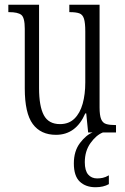

<svg xmlns="http://www.w3.org/2000/svg" viewBox="-20 -556 526 806"><path d="M215 10Q151 10 117.5 -35.5Q84 -81 84 -185V-435Q84 -482 69.5 -493.5Q55 -505 19 -505H15V-536H144V-186Q144 -110 164 -72.5Q184 -35 232 -35Q269 -35 292.5 -58Q316 -81 327 -120.5Q338 -160 338 -210V-424Q338 -460 332.5 -477.5Q327 -495 313 -500Q299 -505 274 -505H271V-536H398V-105Q398 -72 404.5 -56Q411 -40 425.5 -35.5Q440 -31 464 -31H467V0H350L342 -80H338Q299 10 215 10ZM381 230Q340 230 315 206.5Q290 183 290 130Q290 78 316 44Q342 10 369 0H412Q384 11 360 44.5Q336 78 336 125Q336 160 350 176.5Q364 193 388 193Q400 193 411.5 190.5Q423 188 437 180V217Q414 230 381 230Z"/></svg>

Font: Noto Serif Ethiopic ExtraCondensed Light
Style: Regular
Weight: 300
Width: 2
Designer: Monotype Design Team
Foundry: Monotype Imaging Inc.
Version: Version 2.102; ttfautohint (v1.8.4.7-5d5b)